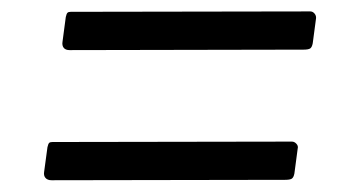

<svg xmlns="http://www.w3.org/2000/svg" viewBox="-20 -525 597 333"><path d="M522.4 -450Q521.1 -443 517.9 -440.9Q514.6 -438.9 506.3 -438.9L100.6 -438.1Q93.6 -438.1 90.5 -442.1Q87.4 -446 88.4 -452.5L94.1 -495.5Q95.4 -501.4 97.1 -502.9Q98.8 -504.5 102.7 -504.5L518.1 -505.2Q522.5 -505.2 525.6 -501.4Q528.7 -497.6 528.1 -493ZM490.6 -224.2Q489.3 -217.2 486 -215.1Q482.8 -213.1 474.5 -213.1L69.5 -212.4Q62.5 -212.4 59 -216.3Q55.5 -220.2 56.5 -226.7L62.3 -269.7Q63.6 -275.6 65.3 -277.2Q66.9 -278.7 70.9 -278.7L486.3 -279.4Q490.7 -279.4 494.1 -275.6Q497.6 -271.9 496.3 -267.2Z"/></svg>

Font: Libre Franklin Thin
Style: Italic
Weight: 100
Italic angle: -8°
Designer: Pablo Impallari, Rodrigo Fuenzalida, Nhung Nguyen
Foundry: Impallari Type
Version: Version 3.000